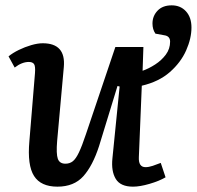

<svg xmlns="http://www.w3.org/2000/svg" viewBox="-20 -685 737 719"><path d="M195 14Q133 14 107.5 -26Q82 -66 90 -156L111 -411Q113 -437 107.5 -445Q102 -453 88 -453Q62 -453 35 -432L12 -474Q28 -487 50.5 -498Q73 -509 97 -516Q121 -523 140 -523Q227 -523 219 -434L194 -157Q190 -109 196.5 -90.5Q203 -72 225 -72Q241 -72 252.5 -81Q264 -90 275.5 -114Q287 -138 302 -183L412 -509H517L514 -420Q537 -428 561 -443.5Q585 -459 601 -480.5Q617 -502 617 -529Q617 -550 595 -553L562 -559Q551 -575 551 -597Q551 -625 570 -645Q589 -665 623 -665Q656 -665 676.5 -642.5Q697 -620 697 -582Q697 -541 677 -496Q657 -451 616 -415Q575 -379 511 -364L500 -97Q498 -59 525 -59Q537 -59 552 -64Q567 -69 582 -75L600 -21Q576 -7 540 3.5Q504 14 478 14Q431 14 413.5 -15Q396 -44 401 -92L428 -361L420 -363L351 -138Q327 -64 292 -25Q257 14 195 14Z"/></svg>

Font: Literata 12pt Medium
Style: Italic
Weight: 500
Italic angle: -2°
Designer: Latin by Veronika Burian and Jose Scaglione. Greek by Irene Vlachou. Cyrillic by Vera Evstafieva
Foundry: TypeTogether
Version: Version 3.002